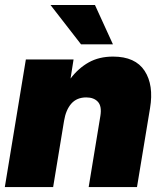

<svg xmlns="http://www.w3.org/2000/svg" viewBox="-20 -756 659 776"><path d="M238.8 -267.1 194.8 0H-0.5L84.5 -515.6H277.3L265.1 -438.5Q296.4 -480 338.4 -503.7Q380.4 -527.3 437 -527.3Q526.9 -527.3 564.5 -469.7Q602.1 -412.1 586.4 -318.8L533.7 0H338.4L385.7 -287.6Q392.1 -326.7 375.7 -344.5Q359.4 -362.3 328.6 -362.3Q290.5 -362.3 268.3 -337.2Q246.1 -312 238.8 -267.1ZM307.6 -576.7 184.1 -735.8H363.8L436.5 -576.7Z"/></svg>

Font: Inter Display Black
Style: Italic
Weight: 900
Italic angle: -9.39999°
Designer: Rasmus Andersson
Foundry: rsms
Version: Version 4.000;git-a52131595